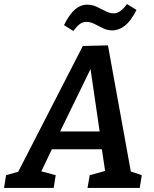

<svg xmlns="http://www.w3.org/2000/svg" viewBox="-56 -928 759 948"><path d="M219 -63 209 0H-36L-26 -63L34 -80L353 -701L477 -704L590 -81L644 -63L634 0H376L387 -63L463 -84L447 -191H200L148 -82ZM241 -279H436L391 -587ZM306 -775 260 -804Q287 -858 314.5 -881.5Q342 -905 373 -905Q400 -905 422.5 -894Q445 -883 466 -872.5Q487 -862 506 -862Q538 -862 571 -908L618 -879Q591 -825 561 -801.5Q531 -778 499 -778Q474 -778 452.5 -788.5Q431 -799 411 -809.5Q391 -820 369 -820Q353 -820 338.5 -809.5Q324 -799 306 -775Z"/></svg>

Font: Bitter SemiBold
Style: Italic
Weight: 600
Italic angle: -9°
Designer: Sol Matas, and Bitter project Authors
Foundry: Sol Matas
Version: Version 2.001